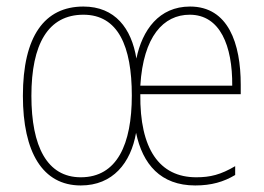

<svg xmlns="http://www.w3.org/2000/svg" viewBox="-20 -557 808 587"><path d="M561 -537C466 -537 415 -465 397 -378C382 -470 332 -537 235 -537C116 -537 50 -446 50 -264C50 -92 110 10 227 10C325 10 380 -59 396 -151C416 -55 471 10 577 10C626 10 664 -1 699 -22V-49C655 -23 623 -15 580 -15C467 -15 407 -102 409 -269H716V-298C716 -424 678 -537 561 -537ZM235 -512C341 -512 383 -416 383 -265C383 -116 338 -15 227 -15C124 -15 76 -109 76 -264C76 -422 127 -512 235 -512ZM560 -512C653 -512 691 -417 690 -295H409C418 -446 480 -512 560 -512Z"/></svg>

Font: Noto Sans Devanagari Condensed Thin
Style: Regular
Weight: 100
Width: 3
Designer: Jelle Bosma - Monotype Design Team
Foundry: Monotype Imaging Inc.
Version: Version 2.004